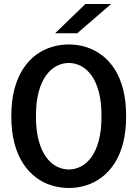

<svg xmlns="http://www.w3.org/2000/svg" viewBox="-20 -928 690 959"><path d="M324 11Q280 11 238 -1.8Q196 -14.5 159.8 -41.5Q123.5 -68.5 95.8 -110.8Q68 -153 52.2 -212Q36.5 -271 36.5 -348Q36.5 -424.5 52.2 -483.5Q68 -542.5 95.8 -584.8Q123.5 -627 159.8 -653.8Q196 -680.5 238 -693.2Q280 -706 324 -706Q367.5 -706 409 -693.2Q450.5 -680.5 487 -653.8Q523.5 -627 551.2 -584.8Q579 -542.5 594.5 -483.5Q610 -424.5 610 -348Q610 -271 594.5 -212Q579 -153 551.2 -110.8Q523.5 -68.5 487 -41.5Q450.5 -14.5 409 -1.8Q367.5 11 324 11ZM324 -81.5Q355 -81.5 384.2 -96.5Q413.5 -111.5 436.8 -143.5Q460 -175.5 473.5 -226.2Q487 -277 487 -348Q487 -418.5 473.5 -469Q460 -519.5 436.8 -551.5Q413.5 -583.5 384.2 -598.5Q355 -613.5 324 -613.5Q292.5 -613.5 263 -598.5Q233.5 -583.5 210.2 -551.5Q187 -519.5 173.2 -469Q159.5 -418.5 159.5 -348Q159.5 -277 173.2 -226.2Q187 -175.5 210.2 -143.5Q233.5 -111.5 263 -96.5Q292.5 -81.5 324 -81.5ZM366 -762H255.5L406.5 -908H535Z"/></svg>

Font: Trispace Thin Medium
Style: Regular
Weight: 500
Version: Version 1.210